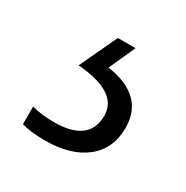

<svg xmlns="http://www.w3.org/2000/svg" viewBox="-73 -64 357 368"><g transform="rotate(30 105.5 120.0)"><path d="M190 142Q190 71 104 58L130 0H91L52 83Q143 90 143 142Q143 201 65 201Q37 201 16 195V234Q36 240 68 240Q125 240 157.5 214Q190 188 190 142Z"/></g></svg>

Font: Noto Sans UI SemiCondensed Light
Style: Regular
Weight: 300
Width: 4
Designer: Monotype Design Team
Foundry: Monotype Imaging Inc.
Version: Version 1.901